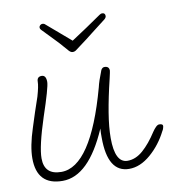

<svg xmlns="http://www.w3.org/2000/svg" viewBox="-71 -652 660 721"><g transform="rotate(-10 259.0 -291.0)"><path d="M111 6Q13 6 13 -97Q13 -143 35 -210Q44 -238 53 -266Q62 -294 72 -322Q83 -360 83 -377Q83 -396 101 -396Q118 -396 118 -370Q118 -350 82 -243Q47 -136 47 -91Q47 -28 112 -28Q226 -28 305 -316Q310 -339 326 -379Q331 -388 339 -388Q357 -388 357 -371Q357 -368 351 -342Q334 -272 325 -217Q316 -162 316 -121Q316 -26 364 -26Q395 -26 423 -50.5Q451 -75 478 -117Q484 -126 491 -133Q498 -140 504 -140Q518 -140 518 -132Q518 -129 516 -122.5Q514 -116 512 -114Q487 -64 447 -29.5Q407 5 365 5Q283 5 283 -128Q283 -136 283 -145Q283 -154 284 -163Q211 6 111 6ZM232 -464Q225 -464 218 -471.5Q211 -479 200 -492Q191 -503 170 -524.5Q149 -546 129 -567Q125 -571 125 -576Q125 -581 129 -584.5Q133 -588 137 -588Q141 -588 143.5 -587Q146 -586 148 -584L239 -506Q267 -524 298 -545Q329 -566 355 -584Q361 -588 365 -588Q377 -588 377 -576Q377 -570 370 -564Q342 -543 315 -521.5Q288 -500 274 -490Q252 -474 246 -469Q240 -464 232 -464Z"/></g></svg>

Font: Send Flowers
Style: Regular
Weight: 400
Designer: Robert E. Leuschke
Foundry: Robert E. Leuschke
Version: Version 1.010; ttfautohint (v1.8.4.7-5d5b)